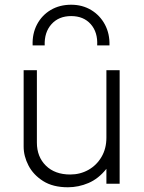

<svg xmlns="http://www.w3.org/2000/svg" viewBox="-20 -777 611 812"><path d="M267 15Q204 15 162.5 -11.2Q121 -37.5 100.5 -77Q80 -116.5 80 -157V-480H136V-174Q136 -114 174 -76.5Q212 -39 277 -39Q319 -39 353.8 -58.5Q388.5 -78 409.2 -113.2Q430 -148.5 430 -195V-480H486V0H430V-63Q396.5 -21 354.2 -3Q312 15 267 15ZM118 -585Q116 -634.5 136.5 -673.5Q157 -712.5 194.5 -734.8Q232 -757 281 -757Q328.5 -757 365.8 -734.5Q403 -712 423.8 -673Q444.5 -634 443 -585H391Q394 -640.5 363.8 -674.8Q333.5 -709 281 -709Q228.5 -709 197.8 -674.8Q167 -640.5 169 -585Z"/></svg>

Font: Geologica Cursive Thin
Style: Regular
Weight: 250
Designer: Sindre Bremnes, Frode Helland
Foundry: Monokrom Skriftforlag AS
Version: Version 1.010;gftools[0.9.28]